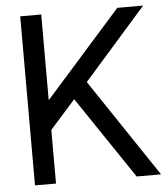

<svg xmlns="http://www.w3.org/2000/svg" viewBox="-51 -746 686 792"><g transform="rotate(-5 292.0 -350.0)"><path d="M149 -700H62V0H149V-222L254 -340L483 0H584L312 -406L571 -700H464L149 -345Z"/></g></svg>

Font: CommitMono-dimboump
Style: Regular
Weight: 400
Monospace: yes
Designer: Eigil Nikolajsen
Foundry: Eigil Nikolajsen
Version: Version 1.143